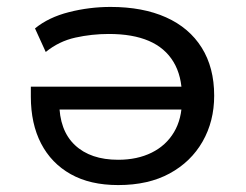

<svg xmlns="http://www.w3.org/2000/svg" viewBox="-20 -525 710 554"><path d="M321 9Q240 9 184 -22.5Q128 -54 98.5 -111Q69 -168 69 -246V-275H527V-209H129L151 -230Q151 -149 196 -106.5Q241 -64 321 -64Q376 -64 417.5 -84.5Q459 -105 482 -143.5Q505 -182 505 -236V-247Q505 -306 480.5 -346.5Q456 -387 409.5 -407Q363 -427 294 -427Q245 -427 197.5 -416.5Q150 -406 112 -375L81 -443Q120 -475 179 -490Q238 -505 299 -505Q392 -505 459 -475Q526 -445 562 -387.5Q598 -330 598 -249Q598 -175 564.5 -116.5Q531 -58 469.5 -24.5Q408 9 321 9Z"/></svg>

Font: Nunito Sans 7pt SemiExpanded
Style: Regular
Weight: 400
Width: 6
Designer: Vernon Adams
Foundry: Vernon Adams
Version: Version 3.101;gftools[0.9.27]